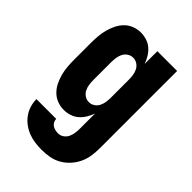

<svg xmlns="http://www.w3.org/2000/svg" viewBox="-221 -623 941 941"><g transform="rotate(45 250.0 -152.5)"><path d="M248 223Q225 223 201.5 220Q178 217 156 208.5Q134 200 115 186Q96 172 82 153Q68 134 61 111Q54 88 54 65H191Q191 75 196 84.5Q201 94 209.5 99.5Q218 105 228 107Q238 109 248 109Q264 109 277 99.5Q290 90 296.5 76Q303 62 305 46.5Q307 31 307 15V-88Q300 -68 289 -50Q278 -32 262.5 -18.5Q247 -5 226.5 1.5Q206 8 186 8Q162 8 140 -0.5Q118 -9 101.5 -25.5Q85 -42 74.5 -63.5Q64 -85 58 -107.5Q52 -130 50 -153.5Q48 -177 48 -200V-320Q48 -343 50 -366.5Q52 -390 58 -412.5Q64 -435 74.5 -456.5Q85 -478 101.5 -494.5Q118 -511 140 -519.5Q162 -528 186 -528Q206 -528 226.5 -521.5Q247 -515 262.5 -501.5Q278 -488 289 -470Q300 -452 307 -432V-520H444V15Q444 42 440 69Q436 96 424.5 120.5Q413 145 394.5 165.5Q376 186 352.5 199.5Q329 213 302 218Q275 223 248 223ZM246 -106Q262 -106 275.5 -115Q289 -124 296 -138.5Q303 -153 305 -168.5Q307 -184 307 -200V-320Q307 -336 305 -351.5Q303 -367 296 -381.5Q289 -396 275.5 -405Q262 -414 246 -414Q230 -414 216.5 -405Q203 -396 196 -381.5Q189 -367 187 -351.5Q185 -336 185 -320V-200Q185 -184 187 -168.5Q189 -153 196 -138.5Q203 -124 216.5 -115Q230 -106 246 -106Z"/></g></svg>

Font: Iosevka Term Curly Heavy
Style: Regular
Weight: 900
Designer: Belleve Invis
Foundry: Belleve Invis
Version: Version 32.3.0